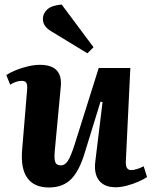

<svg xmlns="http://www.w3.org/2000/svg" viewBox="-20 -815 673 850"><path d="M8 -483Q25 -494 50.5 -504.5Q76 -515 104.5 -521.5Q133 -528 157 -528Q259 -528 249 -430L223 -153Q219 -115 224 -99Q229 -83 249 -83Q268 -83 281 -103.5Q294 -124 311 -177L417 -514H557L537 -99Q536 -62 560 -62Q572 -62 586.5 -66.5Q601 -71 616 -79L631 -31Q616 -21 592 -10.5Q568 0 541.5 7Q515 14 492 14Q442 14 418.5 -16Q395 -46 402 -101L434 -363L425 -365L355 -138Q331 -58 294.5 -21.5Q258 15 196 15Q132 15 101.5 -26.5Q71 -68 78 -152L100 -417Q102 -440 96.5 -448.5Q91 -457 76 -457Q64 -457 50.5 -452.5Q37 -448 25 -440ZM394 -606 367 -579 206 -677Q169 -699 170 -732Q170 -755 189 -773Q208 -791 253 -795Z"/></svg>

Font: Literata 36pt
Style: Bold Italic
Weight: 700
Italic angle: -2°
Designer: Latin by Veronika Burian and Jose Scaglione. Greek by Irene Vlachou. Cyrillic by Vera Evstafieva
Foundry: TypeTogether
Version: Version 3.002